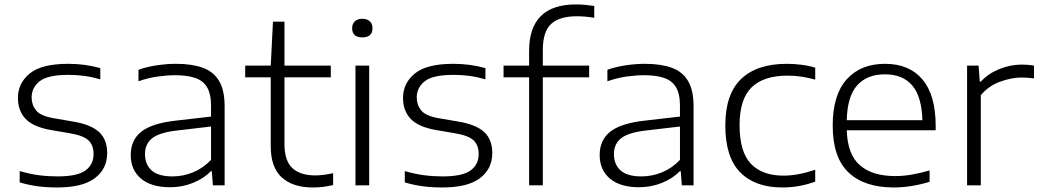

<svg xmlns="http://www.w3.org/2000/svg" viewBox="-20 -838 4702 868"><path d="M238 9.5Q191.5 9.5 150 4Q108.5 -1.5 69 -13.5V-64.5Q116 -51 156.5 -45.8Q197 -40.5 240 -40.5Q329 -40.5 366 -67.2Q403 -94 403 -141.5Q403 -180.5 381 -202.5Q359 -224.5 299 -235L211 -250Q130 -264 95.5 -300.8Q61 -337.5 61 -395.5Q61 -462 114.5 -505.8Q168 -549.5 288.5 -549.5Q365 -549.5 433.5 -530V-479.5Q394.5 -490.5 360.2 -495Q326 -499.5 289 -499.5Q195 -499.5 159 -470.5Q123 -441.5 123 -397.5Q123 -364 143 -339Q163 -314 222.5 -303.5L310.5 -288.5Q391 -275 427.8 -241.2Q464.5 -207.5 464.5 -146Q464.5 -75 409.2 -32.8Q354 9.5 238 9.5Z M749 8.5Q663.5 8.5 617.2 -30.8Q571 -70 571 -137Q571 -205 619.2 -243Q667.5 -281 777.5 -293L934 -311V-359.5Q934 -414.5 915.5 -444.5Q897 -474.5 860.8 -486.2Q824.5 -498 771.5 -498Q736.5 -498 693 -492Q649.5 -486 606 -470.5V-522.5Q643.5 -536 689 -542.8Q734.5 -549.5 776.5 -549.5Q847 -549.5 896 -532Q945 -514.5 970.2 -472.5Q995.5 -430.5 995.5 -357.5V0H942.5L937.5 -64H933Q902.5 -31.5 853.2 -11.5Q804 8.5 749 8.5ZM635.5 -141.5Q635.5 -94.5 665.5 -67.5Q695.5 -40.5 760 -40.5Q808 -40.5 853 -59Q898 -77.5 934 -115V-266L780 -248Q701 -239 668.2 -213.2Q635.5 -187.5 635.5 -141.5Z M1394 9.5Q1304 9.5 1254 -35.8Q1204 -81 1204 -177V-488.5H1088.5V-541.5H1204L1214 -740H1266V-541.5H1475.5V-488.5H1266V-188Q1266 -110.5 1302 -77.8Q1338 -45 1405.5 -45Q1439.5 -45 1486 -55V-1.5Q1460.5 4.5 1439.2 7Q1418 9.5 1394 9.5Z M1587 0V-541.5H1649V0ZM1618 -669Q1572 -669 1572 -710.5Q1572 -730.5 1584.2 -741.8Q1596.5 -753 1618 -753Q1639.5 -753 1651.8 -741.8Q1664 -730.5 1664 -710.5Q1664 -669 1618 -669Z M1979 9.5Q1932.5 9.5 1891 4Q1849.5 -1.5 1810 -13.5V-64.5Q1857 -51 1897.5 -45.8Q1938 -40.5 1981 -40.5Q2070 -40.5 2107 -67.2Q2144 -94 2144 -141.5Q2144 -180.5 2122 -202.5Q2100 -224.5 2040 -235L1952 -250Q1871 -264 1836.5 -300.8Q1802 -337.5 1802 -395.5Q1802 -462 1855.5 -505.8Q1909 -549.5 2029.5 -549.5Q2106 -549.5 2174.5 -530V-479.5Q2135.5 -490.5 2101.2 -495Q2067 -499.5 2030 -499.5Q1936 -499.5 1900 -470.5Q1864 -441.5 1864 -397.5Q1864 -364 1884 -339Q1904 -314 1963.5 -303.5L2051.5 -288.5Q2132 -275 2168.8 -241.2Q2205.5 -207.5 2205.5 -146Q2205.5 -75 2150.2 -32.8Q2095 9.5 1979 9.5Z M2372 0V-488.5H2256.5V-541.5H2372V-607.5Q2372 -818 2584 -818Q2605 -818 2625.8 -816Q2646.5 -814 2666.5 -811V-757.5Q2625 -764.5 2588 -764.5Q2509.5 -764.5 2471.8 -730Q2434 -695.5 2434 -612V-541.5H2643.5V-488.5H2434V0Z M2869 8.5Q2783.5 8.5 2737.2 -30.8Q2691 -70 2691 -137Q2691 -205 2739.2 -243Q2787.5 -281 2897.5 -293L3054 -311V-359.5Q3054 -414.5 3035.5 -444.5Q3017 -474.5 2980.8 -486.2Q2944.5 -498 2891.5 -498Q2856.5 -498 2813 -492Q2769.5 -486 2726 -470.5V-522.5Q2763.5 -536 2809 -542.8Q2854.5 -549.5 2896.5 -549.5Q2967 -549.5 3016 -532Q3065 -514.5 3090.2 -472.5Q3115.5 -430.5 3115.5 -357.5V0H3062.5L3057.5 -64H3053Q3022.5 -31.5 2973.2 -11.5Q2924 8.5 2869 8.5ZM2755.5 -141.5Q2755.5 -94.5 2785.5 -67.5Q2815.5 -40.5 2880 -40.5Q2928 -40.5 2973 -59Q3018 -77.5 3054 -115V-266L2900 -248Q2821 -239 2788.2 -213.2Q2755.5 -187.5 2755.5 -141.5Z M3516.5 9.5Q3393.5 9.5 3326.2 -59Q3259 -127.5 3259 -270.5Q3259 -412.5 3330.5 -481Q3402 -549.5 3537 -549.5Q3570 -549.5 3603.5 -545.2Q3637 -541 3665.5 -532V-478Q3635 -486.5 3604.8 -491.2Q3574.5 -496 3540 -496Q3432 -496 3377.8 -443Q3323.5 -390 3323.5 -272Q3323.5 -151.5 3374.5 -97.8Q3425.5 -44 3522.5 -44Q3553.5 -44 3588.2 -50.2Q3623 -56.5 3665.5 -70.5V-17Q3594 9.5 3516.5 9.5Z M4020.5 9.5Q3888 9.5 3816.2 -58.2Q3744.5 -126 3744.5 -270.5Q3744.5 -408.5 3807.5 -479Q3870.5 -549.5 3981 -549.5Q4091 -549.5 4150.5 -478.5Q4210 -407.5 4210 -269.5V-249H3808Q3811.5 -139.5 3867.5 -90.8Q3923.5 -42 4027.5 -42Q4064 -42 4102.5 -48.8Q4141 -55.5 4182.5 -67.5V-16Q4098 9.5 4020.5 9.5ZM3980.5 -502Q3899.5 -502 3855 -452Q3810.5 -402 3808 -294.5H4150Q4147 -401.5 4104 -451.8Q4061 -502 3980.5 -502Z M4352 0V-541.5H4404L4409.5 -469H4414Q4447 -505 4497.2 -525.5Q4547.5 -546 4598.5 -546Q4614 -546 4626.8 -545Q4639.5 -544 4654.5 -541.5V-483.5Q4640.5 -485.5 4626.2 -486.5Q4612 -487.5 4596.5 -487.5Q4553.5 -487.5 4501.5 -468.8Q4449.5 -450 4414 -407.5V0Z"/></svg>

Font: Encode Sans Expanded Expanded Light
Style: Regular
Weight: 300
Width: 7
Designer: Multiple Designers
Foundry: Impallari Type
Version: Version 3.000; ttfautohint (v1.8.3) -l 8 -r 50 -G 200 -x 14 